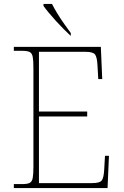

<svg xmlns="http://www.w3.org/2000/svg" viewBox="-20 -951 625 971"><path d="M50 0V-20H93Q118 -20 130 -26Q142 -32 145.5 -51Q149 -70 149 -108V-606Q149 -645 145.5 -663.5Q142 -682 130 -688Q118 -694 93 -694H50V-714H490L497 -551H477L473 -620Q471 -661 461 -675Q451 -689 412 -689H177V-387H421V-362H177V-25H446Q485 -25 495 -39Q505 -53 507 -94L511 -163H531L524 0ZM336 -771Q321 -785 301.5 -804.5Q282 -824 262 -846Q242 -868 225.5 -888Q209 -908 200 -921V-931H243Q254 -909 270.5 -882Q287 -855 305.5 -829Q324 -803 338 -784V-771Z"/></svg>

Font: Noto Serif Kannada Thin
Style: Regular
Weight: 250
Version: Version 2.003